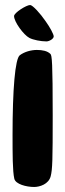

<svg xmlns="http://www.w3.org/2000/svg" viewBox="-20 -734 260 765"><path d="M165 -569C176 -569 194 -579 194 -589C194 -597 180 -624 162 -649C141 -680 110 -714 100 -714C85 -714 36 -683 36 -670C36 -647 74 -595 97 -583C112 -575 143 -569 165 -569ZM116 11C138 11 174 0 182 -32C189 -60 190 -95 190 -274C190 -486 187 -513 181 -519C169 -531 149 -535 127 -535C104 -535 78 -528 59 -514C40 -500 30 -377 30 -196C30 -121 30 -52 37 -22C42 0 85 11 116 11Z"/></svg>

Font: Manosque
Style: Regular
Weight: 400
Designer: Ariel Martín Pérez
Foundry: Ariel Martín Pérez
Version: Version 1.005;hotconv 1.0.109;makeotfexe 2.5.65596